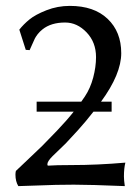

<svg xmlns="http://www.w3.org/2000/svg" viewBox="-20 -630 478 655"><path d="M360.8 -283.2V-249H298.8Q273.4 -216.3 246.1 -186Q218.8 -155.8 204.1 -140.6L159.2 -97.2Q141.6 -79.6 141.6 -69.8Q141.6 -67.4 143.1 -64.9Q170.4 -66.9 224.6 -66.9Q312.5 -66.9 407.7 -75.2Q402.8 -56.2 402.8 -27.8Q402.8 -15.6 405.8 4.9Q287.1 0 231.9 0Q199.2 0 170.2 0.7Q141.1 1.5 104.5 2.9Q67.9 4.4 42.5 4.9Q32.7 -11.2 32.7 -34.2Q32.7 -41 34.2 -46.9Q35.2 -47.9 70.3 -81.1L124 -132.3L174.8 -184.6Q207.5 -218.8 231.4 -249H105V-283.2H257.3Q261.7 -289.1 269.5 -300.8Q288.1 -328.6 297.9 -365.2Q307.6 -401.9 307.6 -435.1Q307.6 -485.8 275.4 -519.5Q243.2 -553.2 202.1 -553.2Q154.3 -553.2 125 -529.8Q115.7 -522.5 108.4 -513.2Q101.6 -503.9 99.1 -499Q96.7 -494.1 89.8 -478.5Q83 -462.9 81.1 -459L67.9 -460L45.9 -528.8Q60.1 -546.9 80.3 -563.5Q100.6 -580.1 138.4 -595Q176.3 -609.9 218.3 -609.9Q300.8 -609.9 347.2 -565.7Q393.6 -521.5 393.6 -448.7Q393.6 -377.4 324.7 -283.2Z"/></svg>

Font: Linux Biolinum G
Style: Regular
Weight: 400
Designer: Philipp H. Poll
Foundry: Philipp H. Poll
Version: Version 1.1.0 ; ttfautohint (v1.6)